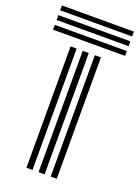

<svg xmlns="http://www.w3.org/2000/svg" viewBox="-202 -828 647 892"><g transform="rotate(20 122.0 -382.5)"><path d="M167 0V-600H197V0ZM47 0V-600H77V0ZM107 0V-600H137V0ZM-56 -741V-765H300V-741ZM-56 -645V-669H300V-645ZM-56 -693V-717H300V-693Z"/></g></svg>

Font: Big Shoulders Inline Text Thin Black
Style: Regular
Weight: 900
Version: Version 2.002